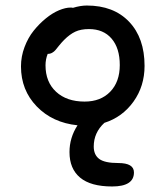

<svg xmlns="http://www.w3.org/2000/svg" viewBox="-20 -468 593 688"><path d="M381.8 200.2Q305.2 200.2 267.1 168.5Q229 136.7 229 77.1Q229 25.4 257.8 -19Q168 -28.3 111.6 -86.7Q55.2 -145 55.2 -230Q55.2 -265.6 67.9 -299.3Q80.6 -333 100.6 -357.9Q120.6 -382.8 144.3 -402.1Q168 -421.4 191.4 -431.2Q214.8 -440.9 232.9 -440.9Q239.3 -440.9 241.2 -439.9Q268.6 -448.2 291 -448.2Q387.2 -448.2 442.6 -390.1Q498 -332 498 -231.9Q498 -159.2 458.3 -103.8Q418.5 -48.3 354 -27.8Q315.9 7.3 315.9 57.1Q315.9 86.9 335.7 101.6Q355.5 116.2 403.8 116.2Q460 116.2 460 149.9Q460 200.2 381.8 200.2ZM143.1 -233.9Q143.1 -174.3 180.9 -139.2Q218.8 -104 283.2 -104Q340.8 -104 375 -139.4Q409.2 -174.8 409.2 -234.9Q409.2 -295.4 379.9 -329.6Q350.6 -363.8 298.8 -363.8Q269.5 -363.8 249.8 -354.5Q230 -345.2 210 -325.2Q201.2 -316.4 192.1 -305.2Q183.1 -293.9 178.7 -288.6Q174.3 -283.2 167.2 -279.1Q160.2 -274.9 150.9 -274.9Q143.1 -255.4 143.1 -233.9Z"/></svg>

Font: Shantell Sans Irregular Bouncy
Style: Regular
Weight: 400
Designer: Stephen Nixon, Anya Danilova, Shantell Martin
Foundry: Arrow Type
Version: Version 1.006;[9816181b4]